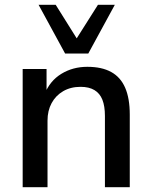

<svg xmlns="http://www.w3.org/2000/svg" viewBox="-20 -776 630 796"><path d="M74 0V-490H173V-386H165Q187 -441 234.5 -470Q282 -499 342 -499Q402 -499 441 -477.5Q480 -456 499 -412Q518 -368 518 -301V0H415V-295Q415 -336 404.5 -362.5Q394 -389 371.5 -402.5Q349 -416 314 -416Q273 -416 242 -398Q211 -380 194 -348.5Q177 -317 177 -276V0ZM250 -554 140 -756H211L298 -617L386 -756H456L346 -554Z"/></svg>

Font: Nunito Sans 11pt SemiBold
Style: Regular
Weight: 600
Version: Version 3.101;gftools[0.9.27]